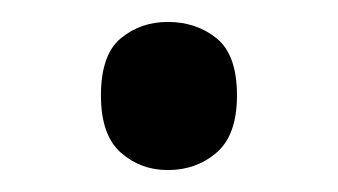

<svg xmlns="http://www.w3.org/2000/svg" viewBox="-20 -440 308 175"><path d="M72 -353Q72 -390 90 -405Q108 -420 133 -420Q159 -420 177.5 -405Q196 -390 196 -353Q196 -317 177.5 -301Q159 -285 133 -285Q108 -285 90 -301Q72 -317 72 -353Z"/></svg>

Font: Noto Sans Ol Chiki
Style: Regular
Weight: 400
Designer: Monotype Design Team, Lewis McGuffie
Foundry: Monotype Imaging Inc.
Version: Version 2.003